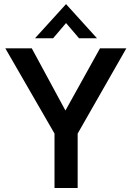

<svg xmlns="http://www.w3.org/2000/svg" viewBox="-20 -938 657 958"><path d="M252 0V-271.5L6.5 -697H138.5L306.5 -386.5L479 -697H610.5L367.5 -271.5V0ZM154.5 -747 309.5 -917.5 464 -747H374.5L309.5 -823L245 -747Z"/></svg>

Font: HK Grotesk SemiBold
Style: Regular
Weight: 600
Designer: Alfredo Marco Pradil
Foundry: Hanken Design Co.
Version: Version 3.001;FEAKit 1.0